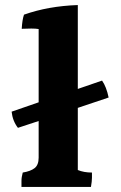

<svg xmlns="http://www.w3.org/2000/svg" viewBox="-20 -830 480 760"><path d="M344 -147Q344 -140 344 -126.5Q344 -113 340 -90H65Q65 -98 65 -113.5Q65 -129 70 -147Q101 -152 117 -164.5Q133 -177 133 -206V-351L51 -324Q30 -351 26 -388L133 -425V-715Q122 -717 104 -717Q86 -717 66 -716Q68 -752 75 -772Q171 -806 288 -810V-478L384 -511Q401 -487 410 -444L288 -403V-157Q312 -147 344 -147Z"/></svg>

Font: Halant
Style: Bold
Weight: 700
Designer: Hitesh Malaviya (Devanagari), Satya Rajpurohit (Latin)
Foundry: Indian Type Foundry
Version: Version 1.101;PS 1.0;hotconv 1.0.78;makeotf.lib2.5.61930; tt